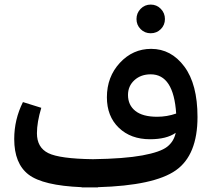

<svg xmlns="http://www.w3.org/2000/svg" viewBox="-20 -801 933 837"><path d="M681 -674Q663 -656 637 -656Q611 -656 593 -674Q575 -692 575 -718Q575 -744 593 -762.5Q611 -781 637 -781Q663 -781 681 -762.5Q699 -744 699 -718Q699 -692 681 -674ZM841 -291Q841 -125 746.5 -58.5Q652 8 407 15V16H375H336V15Q167 8 104.5 -40Q42 -88 42 -195Q42 -280 80 -356L160 -331Q141 -268 141 -220Q141 -158 190.5 -133.5Q240 -109 385 -107Q522 -109 600.5 -123.5Q679 -138 708.5 -161Q738 -184 746 -222Q706 -194 634 -194Q550 -194 498 -244Q446 -294 446 -377Q446 -466 502.5 -527Q559 -588 639 -588Q726 -588 783.5 -511Q841 -434 841 -291ZM538 -387Q538 -343 570 -317.5Q602 -292 665 -292Q708 -292 748 -306Q737 -477 637 -477Q594 -477 566 -451.5Q538 -426 538 -387Z"/></svg>

Font: FiraGO Medium
Style: Regular
Weight: 500
Designer: bBox Type
Foundry: bBox Type GmbH
Version: Version 1.001;PS 001.001;hotconv 1.0.88;makeotf.lib2.5.64775